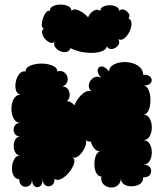

<svg xmlns="http://www.w3.org/2000/svg" viewBox="-20 -808 703 841"><path d="M607 -481Q632 -481 640.5 -469Q649 -457 640.5 -445Q632 -433 607 -433Q623 -433 631 -414Q639 -395 639 -369.5Q639 -344 631 -325Q623 -306 607 -306Q626 -306 635.5 -289Q645 -272 645 -250Q645 -228 635.5 -211Q626 -194 607 -194Q626 -194 635.5 -178Q645 -162 645 -140.5Q645 -119 635.5 -103Q626 -87 607 -87Q631 -87 638.5 -73Q646 -59 638.5 -45Q631 -31 607 -31Q608 -13 594 -3Q580 7 560.5 8Q541 9 526 1Q511 -7 510 -25Q507 -3 493 6Q479 15 462 13Q445 11 433 -1Q421 -13 424 -35Q410 -35 402 -50Q394 -65 393.5 -86Q393 -107 399 -124Q405 -141 418 -145Q404 -145 393 -158Q382 -171 378 -188Q362 -186 354 -196Q360 -187 355.5 -172.5Q351 -158 341 -143.5Q331 -129 319 -121.5Q307 -114 298 -120Q310 -110 304 -91Q298 -72 282.5 -53Q267 -34 249 -24.5Q231 -15 219 -25Q219 -3 206 4.5Q193 12 180 4.5Q167 -3 167 -25Q167 0 155.5 8Q144 16 132 8Q120 0 120 -25Q121 -2 107 6Q93 14 79 7Q65 0 64 -23Q47 -24 39 -40Q31 -56 32.5 -76.5Q34 -97 43.5 -112.5Q53 -128 70 -127Q55 -127 47.5 -139.5Q40 -152 40 -168.5Q40 -185 47.5 -197.5Q55 -210 70 -210Q50 -210 43 -225Q36 -240 43 -255Q50 -270 70 -270Q50 -270 40 -288.5Q30 -307 30 -331.5Q30 -356 40 -374.5Q50 -393 70 -393Q54 -397 49.5 -414Q45 -431 49.5 -451Q54 -471 65 -484.5Q76 -498 92 -495Q92 -509 106 -517Q120 -525 141 -528Q162 -531 182.5 -528Q203 -525 217 -517Q231 -509 231 -495Q247 -500 258.5 -493Q270 -486 274.5 -473Q279 -460 274 -447.5Q269 -435 253 -429Q270 -429 278 -417Q286 -405 285 -389.5Q284 -374 273 -365Q291 -364 306 -347Q314 -366 327.5 -382.5Q341 -399 356 -406.5Q371 -414 384 -406Q370 -415 369 -428.5Q368 -442 376 -454Q384 -466 396.5 -470.5Q409 -475 423 -467Q405 -488 408 -502.5Q411 -517 425.5 -517Q440 -517 458 -495Q458 -512 473 -522Q488 -532 510 -535Q532 -538 554 -533Q576 -528 591 -515Q606 -502 607 -481ZM289 -597Q284 -583 270.5 -580.5Q257 -578 243.5 -584Q230 -590 222 -601Q214 -612 219 -625Q210 -617 198 -622Q186 -627 176.5 -638.5Q167 -650 164.5 -663Q162 -676 172 -683Q163 -686 163 -699Q163 -712 168 -727.5Q173 -743 181 -753Q189 -763 198 -760Q198 -774 212.5 -781Q227 -788 245.5 -788Q264 -788 278.5 -781Q293 -774 293 -760Q300 -769 313.5 -766Q327 -763 341.5 -753.5Q356 -744 366 -732Q372 -749 388.5 -760Q405 -771 419 -760Q419 -772 431.5 -778.5Q444 -785 460.5 -785Q477 -785 489.5 -778.5Q502 -772 502 -760Q510 -770 523 -765.5Q536 -761 543.5 -749.5Q551 -738 543 -728Q556 -721 556 -704Q556 -687 547 -669Q538 -651 525 -640.5Q512 -630 498 -636Q507 -621 497 -608.5Q487 -596 471.5 -593.5Q456 -591 447 -606Q448 -595 433.5 -587Q419 -579 395 -577Q371 -575 343 -579.5Q315 -584 289 -597Z"/></svg>

Font: Rubik Bubbles
Style: Regular
Weight: 400
Designer: Hubert and Fischer, NaN
Foundry: Hubert and Fischer, NaN
Version: Version 2.200